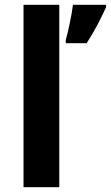

<svg xmlns="http://www.w3.org/2000/svg" viewBox="-20 -780 462 800"><path d="M227 0H78V-760H227ZM422 -750Q407 -717 387 -678.5Q367 -640 341 -600H254V-613Q262 -642 271 -685Q280 -728 284 -760H422Z"/></svg>

Font: Noto Sans Devanagari UI
Style: Bold
Weight: 700
Designer: Jelle Bosma - Monotype Design Team
Foundry: Monotype Imaging Inc.
Version: Version 2.004; ttfautohint (v1.8.4.7-5d5b)